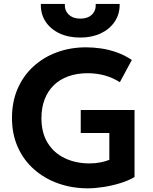

<svg xmlns="http://www.w3.org/2000/svg" viewBox="-20 -960 792 994"><path d="M435 15Q353.5 15 282 -10.2Q210.5 -35.5 156.8 -82.8Q103 -130 72.5 -197.5Q42 -265 42 -349.5Q42 -433 71.2 -500.5Q100.5 -568 153 -616Q205.5 -664 275.2 -689.5Q345 -715 426 -715Q463 -715 503 -709.2Q543 -703.5 583.8 -689.2Q624.5 -675 662.5 -649.5L600.5 -534.5Q563.5 -558 521.8 -569.5Q480 -581 434 -581Q378.5 -581 334 -565Q289.5 -549 258.5 -518.8Q227.5 -488.5 211 -445.5Q194.5 -402.5 194.5 -349Q194.5 -272 227 -219.8Q259.5 -167.5 316 -140.8Q372.5 -114 443.5 -114Q474.5 -114 501 -119.5Q527.5 -125 546 -132.5V-271.5H398V-390.5H676.5V-43.5Q646.5 -25.5 604 -12.2Q561.5 1 516.8 8Q472 15 435 15ZM396 -765.5Q334 -765.5 287.5 -787.5Q241 -809.5 215.5 -848.8Q190 -888 191.5 -939.5H315.5Q314 -905.5 336 -884.5Q358 -863.5 396 -863.5Q434.5 -863.5 456 -884.5Q477.5 -905.5 475.5 -939.5H599.5Q600.5 -888 574.5 -848.8Q548.5 -809.5 502.2 -787.5Q456 -765.5 396 -765.5Z"/></svg>

Font: Geologica Roman SemiBold
Style: Regular
Weight: 600
Designer: Sindre Bremnes, Frode Helland
Foundry: Monokrom Skriftforlag AS
Version: Version 1.010;gftools[0.9.28]